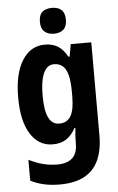

<svg xmlns="http://www.w3.org/2000/svg" viewBox="-64 -804 668 1088"><g transform="rotate(-5 269.5 -260.5)"><path d="M215 -557Q259 -557 289.5 -538Q320 -519 343 -477H350L362 -547H479V-18Q479 65 453 122.5Q427 180 372.5 210Q318 240 232 240Q182 240 142 231Q102 222 66 204V85Q108 106 147 116Q186 126 228 126Q283 126 312.5 99.5Q342 73 342 15V4Q342 -12 343.5 -33Q345 -54 347 -72H342Q320 -31 289 -10.5Q258 10 212 10Q132 10 85.5 -63.5Q39 -137 39 -271Q39 -407 86.5 -482Q134 -557 215 -557ZM257 -442Q231 -442 213.5 -422.5Q196 -403 187 -365Q178 -327 178 -269Q178 -185 198 -144.5Q218 -104 259 -104Q281 -104 297.5 -113Q314 -122 324.5 -140Q335 -158 340 -186Q345 -214 345 -252V-278Q345 -335 336 -371Q327 -407 307.5 -424.5Q288 -442 257 -442ZM273 -761Q309 -761 328 -743Q347 -725 347 -687Q347 -650 327.5 -632Q308 -614 273 -614Q239 -614 219 -632Q199 -650 199 -687Q199 -726 218.5 -743.5Q238 -761 273 -761Z"/></g></svg>

Font: Noto Sans Khmer Condensed
Style: Bold
Weight: 700
Width: 3
Designer: Danh Hong and the Monotype Design Team
Foundry: Monotype Imaging Inc.
Version: Version 2.004